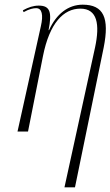

<svg xmlns="http://www.w3.org/2000/svg" viewBox="-20 -563 473 822"><path d="M256 239H301L424 -360C449 -486 424 -543 334 -543C272 -543 221 -503 190 -434H188C203 -510 195 -539 146 -539C123 -539 102 -532 78 -519L81 -511C106 -525 123 -528 135 -528C160 -528 166 -499 155 -451L55 0H100L164 -323C192 -464 252 -526 324 -526C397 -526 408 -459 387 -360Z"/></svg>

Font: Noto Serif Display ExtraCondensed ExtraLight
Style: Italic
Weight: 200
Width: 2
Italic angle: -12°
Designer: Monotype Design Team
Foundry: Monotype Imaging Inc.
Version: Version 2.009